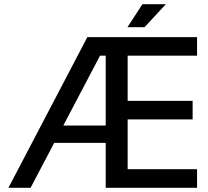

<svg xmlns="http://www.w3.org/2000/svg" viewBox="-20 -890 987 910"><path d="M914 -714V-626H585V-412H893V-324H585V-88H914V0H481V-213H237L125 0H20L394 -714ZM481 -295V-626H454L280 -295ZM655 -870H766L665 -761H584Z"/></svg>

Font: Non Bureau
Style: Regular
Weight: 400
Designer: Jona Saucedo
Foundry: Non Foundry
Version: Version 1.000; ttfautohint (v1.8.4)